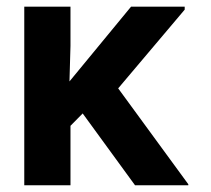

<svg xmlns="http://www.w3.org/2000/svg" viewBox="-20 -548 623 568"><path d="M51.8 0V-528.3H188.5V-412.1L185.5 -307.1L367.7 -528.3H526.4V-519.5L329.6 -286.6L537.1 -2.9V0H379.4L224.6 -212.4L188.5 -175.8V0Z"/></svg>

Font: Comme ExtraBold
Style: Regular
Weight: 800
Version: Version 1.000;gftools[0.9.27]